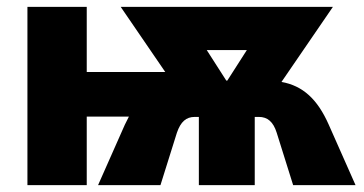

<svg xmlns="http://www.w3.org/2000/svg" viewBox="-20 -540 1063 560"><path d="M60 0H233V-200H356C352 -192 348 -184 344 -176L266 0H448L496 -153C507 -185 523 -199 548 -199H560V0H723V-199H735C760 -199 777 -185 787 -153L835 0H1017L939 -176C906 -251 863 -290 801 -301L951 -520H332L462 -330H233V-520H60ZM640 -305 583 -394H700L643 -305Z"/></svg>

Font: Fixel Display ExtraBold
Style: Regular
Weight: 800
Designer: AlfaBravo + MacPaw
Foundry: Kyrylo Tkachov, Marchela Mozhyna, Serhii Makarenko, Maria Weinstein, Zakhar Kryvoshyya
Version: Version 1.211